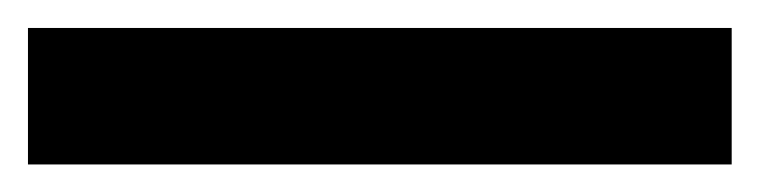

<svg xmlns="http://www.w3.org/2000/svg" viewBox="-23 -878 546 138"><path d="M502.9 -857.9H-2.9V-759.8H502.9Z"/></svg>

Font: Samim
Style: Bold
Weight: 700
Foundry: DejaVu fonts team - Redesigned by Saber Rastikerdar
Version: Version 4.0.5